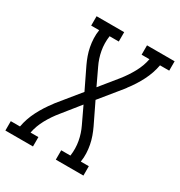

<svg xmlns="http://www.w3.org/2000/svg" viewBox="-203 -855 915 976"><g transform="rotate(30 254.5 -367.5)"><path d="M-30 0V-55H24Q33 -104 56.5 -150Q80 -196 112 -237V-238Q112 -238 112 -238Q112 -238 113 -238V-239Q114 -241 116 -243Q118 -245 119 -247L220 -371L161 -493Q151 -514 143 -536.5Q135 -559 130.5 -582.5Q126 -606 125 -630.5Q124 -655 128 -680H81V-735H243V-680H189Q183 -636 190.5 -595Q198 -554 216 -517L261 -422L343 -523Q371 -558 393 -598Q415 -638 423 -680H377V-735H539V-680H485Q476 -631 452.5 -585Q429 -539 397 -498V-497Q397 -497 397 -497Q397 -497 397 -497L396 -496Q395 -494 393 -492Q391 -490 390 -488L289 -364L348 -242Q358 -221 366 -198.5Q374 -176 378.5 -152.5Q383 -129 384 -104.5Q385 -80 381 -55H428V0H266V-55H320Q326 -99 318.5 -140Q311 -181 293 -218L248 -313L167 -212Q138 -177 116 -137Q94 -97 86 -55H132V0Z"/></g></svg>

Font: Iosevka Curly Slab LtObl
Style: Regular
Weight: 300
Italic angle: -9°
Monospace: yes
Designer: Belleve Invis
Foundry: Belleve Invis
Version: Version 11.0.0; ttfautohint (v1.8.3)